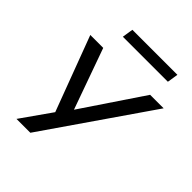

<svg xmlns="http://www.w3.org/2000/svg" viewBox="-237 -833 1155 1155"><g transform="rotate(45 340.5 -256.0)"><path d="M100 180 245 -26 251 26 57 -491H167L311 -88H295L566 -491H681L218 180ZM203 -622 214 -692H597L586 -622Z"/></g></svg>

Font: Nunito Sans 10pt Expanded Medium
Style: Italic
Weight: 500
Width: 7
Italic angle: -9°
Designer: Vernon Adams
Foundry: Vernon Adams
Version: Version 3.101;gftools[0.9.27]